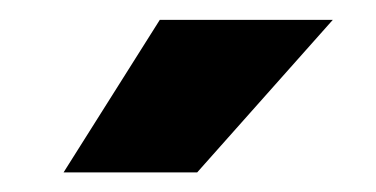

<svg xmlns="http://www.w3.org/2000/svg" viewBox="-20 -770 378 193"><path d="M43.9 -596.7 140.6 -750H314.5L178.2 -596.7Z"/></svg>

Font: Vazirmatn RD UI FD Black
Style: Regular
Weight: 900
Designer: Saber Rastikerdar
Foundry: Saber Rastikerdar
Version: Version 33.003